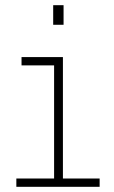

<svg xmlns="http://www.w3.org/2000/svg" viewBox="-20 -720 440 740"><path d="M185 -700H225V-624.5H185ZM43 0V-32H188.5V-468H63V-500H222.5V-32H364V0Z"/></svg>

Font: Trispace SemiCondensed Thin
Style: Regular
Weight: 100
Width: 4
Designer: Tyler Finck
Foundry: Etcetera Type Company
Version: Version 1.210; ttfautohint (v1.8.3)